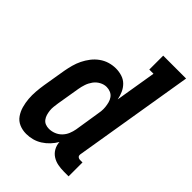

<svg xmlns="http://www.w3.org/2000/svg" viewBox="-217 -832 937 937"><g transform="rotate(45 251.0 -363.5)"><path d="M141 8Q115 8 93 -1.5Q71 -11 57.5 -30.5Q44 -50 37.5 -73.5Q31 -97 29 -121.5Q27 -146 29 -171.5Q31 -197 35 -222L55 -342Q59 -364 65 -386Q71 -408 81 -428.5Q91 -449 105.5 -468Q120 -487 139.5 -501Q159 -515 181 -521.5Q203 -528 225 -528Q247 -528 267.5 -521.5Q288 -515 302.5 -500.5Q317 -486 325.5 -467Q334 -448 338 -427L373 -639H344V-735H502L399 -111Q398 -107 398.5 -102Q399 -97 402 -94Q405 -91 409 -89.5Q413 -88 418 -88H434V8H402Q380 8 359.5 4Q339 0 322 -11Q305 -22 295 -40Q285 -58 284 -79Q273 -60 257.5 -43.5Q242 -27 223 -15Q204 -3 183 2.5Q162 8 141 8ZM202 -88Q220 -88 237.5 -95Q255 -102 268 -115.5Q281 -129 288 -146Q295 -163 298 -180L317 -300Q320 -315 321.5 -329.5Q323 -344 321.5 -358Q320 -372 316.5 -385.5Q313 -399 305 -410Q297 -421 284 -426.5Q271 -432 257 -432Q239 -432 221.5 -422.5Q204 -413 192.5 -397Q181 -381 175 -363Q169 -345 166 -327L146 -207Q144 -193 142.5 -180Q141 -167 142.5 -154Q144 -141 147.5 -129Q151 -117 158.5 -107Q166 -97 177.5 -92.5Q189 -88 202 -88Z"/></g></svg>

Font: Iosevka Curly Slab
Style: Bold Italic
Weight: 700
Italic angle: -9°
Monospace: yes
Designer: Belleve Invis
Foundry: Belleve Invis
Version: Version 22.1.2; ttfautohint (v1.8.4)